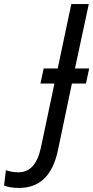

<svg xmlns="http://www.w3.org/2000/svg" viewBox="-173 -734 459 945"><path d="M-80 191C17 191 84 137 112 6L181 -323H250L266 -397H196L264 -714H178L111 -397H42L26 -323H95L28 -6C10 76 -27 114 -82 114C-105 114 -126 110 -144 104L-153 179C-137 186 -111 191 -80 191Z"/></svg>

Font: Noto Sans SemiCondensed
Style: Italic
Weight: 400
Width: 4
Italic angle: -12°
Designer: Monotype Design Team
Foundry: Monotype Imaging Inc.
Version: Version 2.013